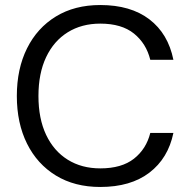

<svg xmlns="http://www.w3.org/2000/svg" viewBox="-20 -732 758 764"><path d="M379 12Q277 12 202.5 -33.5Q128 -79 87.5 -160.5Q47 -242 47 -350Q47 -458 87.5 -539.5Q128 -621 202.5 -666.5Q277 -712 379 -712Q500 -712 574.5 -655Q649 -598 670 -494H578Q562 -559 513 -598.5Q464 -638 379 -638Q305 -638 249.5 -603.5Q194 -569 163.5 -504.5Q133 -440 133 -350Q133 -260 163.5 -195.5Q194 -131 249.5 -96.5Q305 -62 379 -62Q464 -62 513 -100.5Q562 -139 578 -203H670Q649 -102 574.5 -45Q500 12 379 12Z"/></svg>

Font: DM Sans 16pt
Style: Regular
Weight: 400
Version: Version 4.004;gftools[0.9.30]